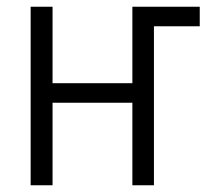

<svg xmlns="http://www.w3.org/2000/svg" viewBox="-20 -550 640 570"><path d="M71 0V-530H136V-303H373V-530H573V-472H437V0H373V-245H136V0Z"/></svg>

Font: Iosevka Curly Light Extended
Style: Regular
Weight: 300
Width: 7
Monospace: yes
Designer: Belleve Invis
Foundry: Belleve Invis
Version: Version 11.1.0; ttfautohint (v1.8.3)